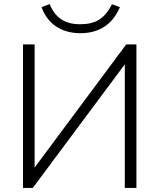

<svg xmlns="http://www.w3.org/2000/svg" viewBox="-20 -923 783 943"><path d="M93 0H141L593 -607V0H650V-705H600L150 -100V-705H93ZM374 -760C455 -760 528 -792 569 -888L530 -902C492 -828 447 -804 373 -804C300 -804 251 -835 224 -903L184 -888C216 -798 291 -760 374 -760Z"/></svg>

Font: Poppy and Pepper Light
Style: Regular
Weight: 300
Designer: Thy Ha
Foundry: Thy Ha
Version: Version 0.001;Glyphs 3.2 (3227)